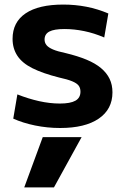

<svg xmlns="http://www.w3.org/2000/svg" viewBox="-20 -550 547 840"><path d="M216 270H86L167 50H337ZM243 10Q187 10 133.5 -1Q80 -12 38 -31L56 -137Q104 -118 151 -107.5Q198 -97 242 -97Q288 -97 310 -109.5Q332 -122 332 -149Q332 -165 324 -175.5Q316 -186 295.5 -194.5Q275 -203 238 -211Q167 -229 122 -251.5Q77 -274 56 -306Q35 -338 35 -380Q35 -453 92 -491.5Q149 -530 257 -530Q309 -530 358 -520.5Q407 -511 454 -491L436 -386Q392 -405 348 -414Q304 -423 262 -423Q217 -423 196 -412Q175 -401 175 -377Q175 -363 183.5 -352.5Q192 -342 212 -333.5Q232 -325 266 -318Q320 -305 358.5 -289Q397 -273 422 -252Q447 -231 459.5 -205Q472 -179 472 -146Q472 -72 412 -31Q352 10 243 10Z"/></svg>

Font: M PLUS 2
Style: Bold
Weight: 700
Designer: Coji Morishita
Foundry: UNDERFOREST DESIGN
Version: Version 1.001